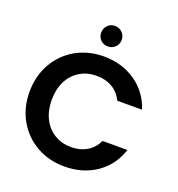

<svg xmlns="http://www.w3.org/2000/svg" viewBox="-158 -1034 1085 1170"><g transform="rotate(20 384.0 -449.5)"><path d="M388 -772Q360 -772 341 -791Q322 -810 322 -838Q322 -866 341 -885.5Q360 -905 388 -905Q416 -905 435.5 -885.5Q455 -866 455 -838Q455 -810 435.5 -791Q416 -772 388 -772ZM35 -350Q35 -453 81.5 -534.5Q128 -616 208.5 -661.5Q289 -707 389 -707Q506 -707 594 -647Q682 -587 717 -481H556Q532 -531 488.5 -556Q445 -581 388 -581Q327 -581 279.5 -552.5Q232 -524 205.5 -472Q179 -420 179 -350Q179 -281 205.5 -228.5Q232 -176 279.5 -147.5Q327 -119 388 -119Q445 -119 488.5 -144.5Q532 -170 556 -220H717Q682 -113 594.5 -53.5Q507 6 389 6Q289 6 208.5 -39.5Q128 -85 81.5 -166Q35 -247 35 -350Z"/></g></svg>

Font: Fz Poppins SemBd
Style: Regular
Weight: 600
Designer: Ninad Kale (Devanagari), Jonny Pinhorn (Latin)
Foundry: Indian Type Foundry
Version: Vit hóa bi Vntype.Com & FontZin.Com